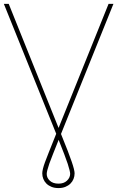

<svg xmlns="http://www.w3.org/2000/svg" viewBox="-41 -747 601 983"><path d="M258.5 215.9Q238.3 215.9 222.8 209.7Q207.4 203.5 196.9 193.2Q186.4 182.9 180.9 169.2Q175.4 155.5 175.4 140.6Q175.4 121.8 189.3 83.5Q194.6 68.5 209 32.5Q223.4 -3.6 246.8 -62.1L-21.3 -727.3H3.6L258.9 -92L514.9 -727.3H539.8L271.3 -61.1Q291.9 -10.3 305.6 24.9Q319.2 60 326.3 81.3Q340.9 123.9 340.9 140.6Q340.9 155.5 335.4 169.2Q329.9 182.9 319.4 193.2Q308.9 203.5 293.7 209.7Q278.4 215.9 258.5 215.9ZM258.5 193.2Q285.9 193.2 301.5 178.3Q317.5 163.7 318.2 143.5Q318.2 130.3 305.8 92Q299.7 73.2 288 42.6Q276.3 12.1 259.2 -30.9Q242.2 11 230.5 41.2Q218.8 71.4 211.6 90.6Q198.2 129.3 198.2 143.5Q198.2 163.4 214.1 178.3Q230.1 193.2 258.5 193.2Z"/></svg>

Font: Linik Sans Thin
Style: Regular
Weight: 100
Designer: Fonts by Rasmus Andersson / Changes by Cristiano Sobral with parts from Marc Monis
Foundry: rsms
Version: Version 3.020; ttfautohint (v1.6)